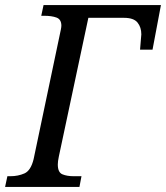

<svg xmlns="http://www.w3.org/2000/svg" viewBox="-40 -734 652 754"><path d="M-20 0 -11 -42H1Q31 -42 56 -53Q81 -64 92 -109L195 -599Q197 -608 199 -618Q201 -628 201 -633Q201 -658 182 -665Q163 -672 134 -672H122L131 -714H592L559 -539H510Q511 -556 513 -575.5Q515 -595 515 -599Q515 -627 500 -645.5Q485 -664 447 -664H307L191 -119Q187 -100 187 -88Q187 -57 205 -49.5Q223 -42 249 -42H280L272 0Z"/></svg>

Font: Noto Serif SemiCondensed
Style: Italic
Weight: 400
Width: 4
Italic angle: -12°
Designer: Monotype Design Team
Foundry: Monotype Imaging Inc.
Version: Version 2.013